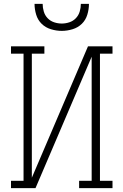

<svg xmlns="http://www.w3.org/2000/svg" viewBox="-20 -975 640 995"><path d="M37 0V-38H102V-697H37V-735H210V-697H145V-54L436 -735H563V-697H498V-38H563V0H390V-38H455V-681L164 0ZM300 -815Q272 -815 244 -823.5Q216 -832 196 -851.5Q176 -871 167.5 -899Q159 -927 159 -955H201Q201 -935 207 -915Q213 -895 227 -880.5Q241 -866 260.5 -859.5Q280 -853 300 -853Q320 -853 339.5 -859.5Q359 -866 373 -880.5Q387 -895 393 -915Q399 -935 399 -955H441Q441 -927 432.5 -899Q424 -871 404 -851.5Q384 -832 356 -823.5Q328 -815 300 -815Z"/></svg>

Font: Iosevka Slab XLtEx
Style: Regular
Weight: 200
Width: 7
Monospace: yes
Designer: Belleve Invis
Foundry: Belleve Invis
Version: Version 11.1.0; ttfautohint (v1.8.3)